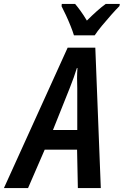

<svg xmlns="http://www.w3.org/2000/svg" viewBox="-82 -959 631 979"><path d="M-62 0 263 -716H404L432 0H315L311 -196H146L61 0ZM188 -296H312V-508Q311 -535 311 -561Q311 -587 313 -612H310Q303 -589 294 -564Q285 -539 274 -511ZM295 -779Q289 -799 278 -826.5Q267 -854 254.5 -881Q242 -908 232 -927L233 -939H301Q313 -925 329 -903Q345 -881 361 -854Q387 -880 411 -901.5Q435 -923 457 -939H529L527 -928Q510 -911 485.5 -883.5Q461 -856 437.5 -827.5Q414 -799 401 -779Z"/></svg>

Font: Noto Sans Condensed SemiBold
Style: Italic
Weight: 600
Width: 3
Italic angle: -12°
Designer: Monotype Design Team
Foundry: Monotype Imaging Inc.
Version: Version 2.013; ttfautohint (v1.8.4.7-5d5b)